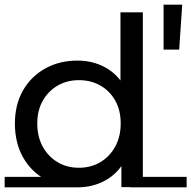

<svg xmlns="http://www.w3.org/2000/svg" viewBox="-22 -795 821 824"><path d="M310 9Q233 9 172 -25Q111 -59 76.5 -120.5Q42 -182 42 -265Q42 -346 76.5 -406.5Q111 -467 172 -501Q233 -535 310 -535Q377 -535 431 -505Q485 -475 517.5 -415Q550 -355 550 -265Q550 -175 518.5 -114Q487 -53 432.5 -22Q378 9 310 9ZM-2 9V-36H310V9ZM317 -75Q368 -75 408.5 -99Q449 -123 472.5 -166Q496 -209 496 -265Q496 -322 472.5 -363.5Q449 -405 408.5 -428Q368 -451 317 -451Q266 -451 226 -428Q186 -405 162 -363.5Q138 -322 138 -265Q138 -207 162 -164.5Q186 -122 226 -98.5Q266 -75 317 -75ZM537 9V-36H779V9ZM499 8V-143L504 -266L495 -390V-742H591V8ZM680 -582V-775H760L747 -582Z"/></svg>

Font: Montserrat Underline Thin Medium
Style: Regular
Weight: 500
Version: Version 9.000